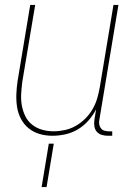

<svg xmlns="http://www.w3.org/2000/svg" viewBox="-20 -540 540 775"><path d="M192 8Q165 8 140.5 1Q116 -6 96.5 -21.5Q77 -37 65 -59.5Q53 -82 49 -107.5Q45 -133 46 -159.5Q47 -186 51 -213L102 -520H122L70 -210Q67 -186 65.5 -162Q64 -138 68 -115Q72 -92 82 -71.5Q92 -51 109.5 -37Q127 -23 149.5 -16.5Q172 -10 196 -10Q218 -10 241.5 -15Q265 -20 286 -32Q307 -44 324.5 -61.5Q342 -79 354 -100Q366 -121 372.5 -143.5Q379 -166 383 -189L438 -520H458L381 -56Q379 -47 380.5 -38Q382 -29 387.5 -22Q393 -15 401.5 -12.5Q410 -10 419 -10H433V8H416Q403 8 391 4.5Q379 1 371 -8Q363 -17 361 -30Q359 -43 361 -56L368 -99Q356 -75 337 -53.5Q318 -32 294.5 -18Q271 -4 244.5 2Q218 8 192 8ZM148 215 177 40H197L168 215Z"/></svg>

Font: Iosevka Term Curly Thin
Style: Italic
Weight: 100
Italic angle: -9°
Designer: Belleve Invis
Foundry: Belleve Invis
Version: Version 32.3.0